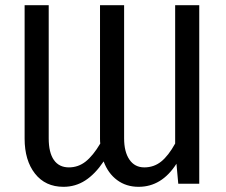

<svg xmlns="http://www.w3.org/2000/svg" viewBox="-20 -709 874 741"><path d="M749 -689V0H668L661 -77Q604 12 515 12Q467 12 432 -14Q397 -40 380 -86Q347 -37 309 -12.5Q271 12 225 12Q155 12 115 -39Q75 -90 75 -174V-689H168V-175Q168 -120 188 -91.5Q208 -63 246 -63Q282 -63 310.5 -85.5Q339 -108 367 -155Q366 -161 366 -174V-689H459V-175Q459 -123 479.5 -93Q500 -63 537 -63Q574 -63 602 -85.5Q630 -108 656 -155V-689Z"/></svg>

Font: Fira Sans Condensed
Style: Regular
Weight: 400
Width: 3
Designer: bBox Type GmbH & Carrois Corporate GbR & Edenspiekermann AG
Foundry: bBox Type GmbH & Carrois Corporate GbR & Edenspiekermann AG
Version: Version 4.301